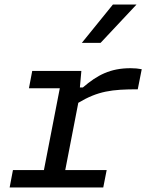

<svg xmlns="http://www.w3.org/2000/svg" viewBox="-20 -826 660 846"><path d="M338.5 -513.5H122L107.5 -437H243.5L173.5 -76.5H37L22.5 0H435L450 -76.5H267.5L325 -373C412 -425 473.5 -432.5 587 -432.5L604.5 -521C589.5 -524 574 -525.5 555.5 -525.5C466 -525.5 409 -495.5 345 -440.5H332ZM340.5 -637 477.5 -806H581.5L423 -637Z"/></svg>

Font: Monaspace Neon
Style: Italic
Weight: 400
Italic angle: -11°
Designer: Riley Cran & the Lettermatic Team
Foundry: Lettermatic
Version: Version 1.200 (Monaspace Neon)